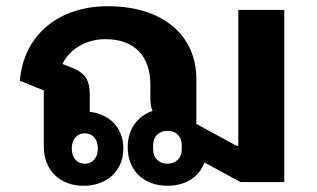

<svg xmlns="http://www.w3.org/2000/svg" viewBox="-20 -586 1019 618"><path d="M519 12C577 12 621 -16 638 -63L754 0H895V-554H747V-117H741L612 -187V-332C612 -470 507 -566 327 -566C168 -566 56 -473 44 -326L121 -295V-114C121 -36 175 12 249 12C322 12 377 -34 377 -108C377 -175 332 -219 269 -226V-280C269 -328 255 -352 207 -370L181 -380C201 -423 252 -460 319 -460C418 -460 464 -400 464 -314V-271C464 -254 466 -240 471 -229C422 -212 391 -170 391 -112C391 -37 443 12 519 12ZM519 -59C490 -59 473 -79 473 -104V-120C473 -145 490 -165 519 -165C548 -165 565 -145 565 -120V-104C565 -79 548 -59 519 -59ZM253 -59C228 -59 211 -78 211 -108C211 -138 228 -157 253 -157C278 -157 295 -138 295 -108C295 -78 278 -59 253 -59Z"/></svg>

Font: IBM Plex Sans Thai Looped
Style: Bold
Weight: 700
Designer: Mike Abbink, Paul van der Laan, Pieter van Rosmalen, Ben Mitchell, Mark Frömberg
Foundry: Bold Monday
Version: Version 1.1